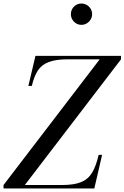

<svg xmlns="http://www.w3.org/2000/svg" viewBox="-70 -1066 704 1086"><path d="M-50 0V-19.5L494 -730.5H314Q246 -730.5 205.8 -715.2Q165.5 -700 144 -666.8Q122.5 -633.5 110 -580H90.5L130.5 -750H614.5V-730.5L70.5 -19.5H280.5Q349 -19.5 389 -36Q429 -52.5 451.2 -89.8Q473.5 -127 488 -190H507.5L463.5 0ZM390.5 -925.5Q374 -925.5 360.5 -933.8Q347 -942 339 -955.8Q331 -969.5 331 -986Q331 -1002.5 339 -1016.2Q347 -1030 360.5 -1038Q374 -1046 390.5 -1046Q407 -1046 420.8 -1038Q434.5 -1030 442.8 -1016.2Q451 -1002.5 451 -986Q451 -969.5 442.8 -955.8Q434.5 -942 420.8 -933.8Q407 -925.5 390.5 -925.5Z"/></svg>

Font: Bodoni Moda SC
Style: Italic
Weight: 400
Italic angle: -13°
Designer: Owen Earl
Foundry: indestructible type
Version: Version 2.005